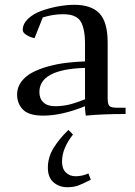

<svg xmlns="http://www.w3.org/2000/svg" viewBox="-20 -472 559 795"><path d="M50.8 -81.1Q50.8 -109.9 67.9 -133.1Q85 -156.2 112.5 -171.1Q140.1 -186 177.7 -196.5Q215.3 -207 253.2 -211.7Q291 -216.3 332 -217.8V-290Q332 -322.8 327.4 -345.5Q322.8 -368.2 315.2 -381.3Q307.6 -394.5 294.9 -401.6Q282.2 -408.7 269.5 -410.9Q256.8 -413.1 237.8 -413.1Q200.7 -413.1 157.2 -399.9L123 -314Q104 -317.9 89.1 -327.4Q74.2 -336.9 74.2 -348.1Q74.2 -373.5 96.4 -394.5Q118.7 -415.5 152.6 -427.5Q186.5 -439.5 221.9 -445.8Q257.3 -452.1 288.1 -452.1Q357.9 -452.1 391.8 -416.5Q425.8 -380.9 425.8 -294.9V-65.9Q425.8 -41 432.9 -33.4Q439.9 -25.9 464.8 -25.9H500V0Q404.8 0 335 6.8L332 -21V-32.2Q235.8 6.8 158.2 6.8Q99.6 6.8 75.2 -18.1Q50.8 -43 50.8 -81.1ZM143.1 -90.8Q143.1 -63.5 159.9 -47.9Q176.8 -32.2 208 -32.2Q234.9 -32.2 261.5 -37.8Q288.1 -43.5 332 -61V-190.9Q143.1 -185.1 143.1 -90.8ZM178.2 222.2Q178.2 179.7 201.2 141.8Q224.1 104 263.2 65.9L282.2 85Q236.8 142.6 236.8 196.8Q236.8 226.6 252.7 242.2Q268.6 257.8 293 257.8Q320.3 257.8 346.2 246.1L356 272Q320.3 290.5 302 296.9Q283.7 303.2 258.8 303.2Q225.6 303.2 201.9 283.2Q178.2 263.2 178.2 222.2Z"/></svg>

Font: Dihjauti S
Style: Bold
Weight: 700
Designer: T. Christopher White
Version: Version 3.0.0